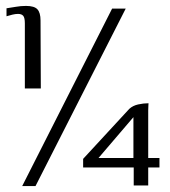

<svg xmlns="http://www.w3.org/2000/svg" viewBox="-20 -554 576 649"><path d="M64 -255V-475Q64 -494 58.5 -500.5Q53 -507 41 -507Q32 -507 22 -504.5Q12 -502 2 -499V-526Q17 -528 33.5 -531Q50 -534 68 -534Q96 -534 106.5 -522.5Q117 -511 117 -485L118 -255ZM405 -525 100 75H55L359 -525ZM432 73V12H261V-17L417 -186Q429 -197 447 -201Q465 -205 482 -205Q482 -204 481.5 -195.5Q481 -187 481 -181V-20H519V12H481V73ZM313 -20H431V-158Z"/></svg>

Font: Genos Thin
Style: Regular
Weight: 400
Version: Version 1.010